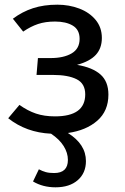

<svg xmlns="http://www.w3.org/2000/svg" viewBox="-20 -559 534 820"><path d="M270 9Q347 57 347 129Q347 180 312 210.5Q277 241 217 241Q163 241 121 216L146 164Q161 172 175.5 176Q190 180 211 180Q270 180 270 124Q270 94 252 65Q234 36 198 12Q92 7 15 -54L63 -111Q98 -86 133.5 -74Q169 -62 215 -62Q344 -62 344 -156Q344 -202 307.5 -220.5Q271 -239 206 -239H136L142 -311H196Q252 -311 286 -331Q320 -351 320 -393Q320 -432 291 -449.5Q262 -467 215 -467Q174 -467 142.5 -456.5Q111 -446 79 -424L35 -479Q75 -509 121 -524Q167 -539 225 -539Q275 -539 318.5 -522.5Q362 -506 388.5 -474Q415 -442 415 -397Q415 -353 389.5 -325Q364 -297 309 -282Q375 -271 409 -241Q443 -211 443 -155Q443 -85 395.5 -43.5Q348 -2 270 9Z"/></svg>

Font: Fira Sans
Style: Regular
Weight: 400
Designer: bBox Type GmbH & Carrois Corporate GbR & Edenspiekermann AG
Foundry: bBox Type GmbH & Carrois Corporate GbR & Edenspiekermann AG
Version: Version 4.301